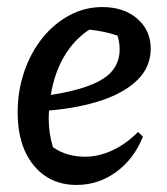

<svg xmlns="http://www.w3.org/2000/svg" viewBox="-20 -514 472 544"><path d="M197 10Q121 10 75.5 -45.5Q30 -101 30 -195Q30 -256 48.5 -310.5Q67 -365 100 -406Q133 -447 176.5 -470.5Q220 -494 270 -494Q331 -494 369 -461Q407 -428 407 -376Q407 -325 370.5 -288.5Q334 -252 269 -230Q204 -208 119 -201Q118 -190 118 -178Q118 -136 130 -97Q168 -70 221 -70Q259 -70 297.5 -87.5Q336 -105 371 -140L385 -127Q360 -64 309.5 -27Q259 10 197 10ZM319 -374Q319 -394 313 -413Q275 -426 233 -430Q190 -402 162 -354.5Q134 -307 124 -245Q226 -261 272.5 -291Q319 -321 319 -374Z"/></svg>

Font: Piazzolla Medium
Style: Italic
Weight: 500
Italic angle: -11.3°
Designer: Juan Pablo del Peral
Foundry: Huerta Tipografica
Version: Version 1.330